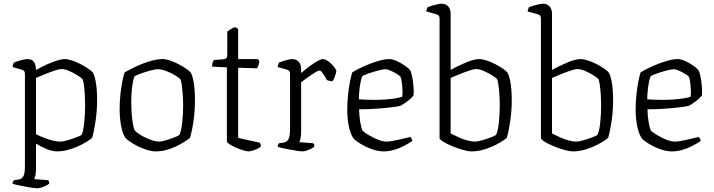

<svg xmlns="http://www.w3.org/2000/svg" viewBox="-20 -820 3866 1040"><path d="M181 200Q173 200 156 197.5Q139 195 118 191Q97 187 78 183Q59 179 48 175Q48 168 50.5 163.5Q53 159 56 156L82 152Q96 150 105.5 136.5Q115 123 115 81V-420Q115 -429 111 -434.5Q107 -440 97 -443L48 -457Q50 -466 51 -470.5Q52 -475 55 -481Q69 -487 92.5 -493.5Q116 -500 126 -500Q153 -500 163.5 -485Q174 -470 175 -441Q193 -451 214 -461.5Q235 -472 256.5 -480.5Q278 -489 297 -494.5Q316 -500 330 -500Q347 -500 370 -492.5Q393 -485 416 -473Q439 -461 457.5 -448.5Q476 -436 484 -426Q492 -410 497 -385.5Q502 -361 504 -333.5Q506 -306 506 -279Q506 -223 498 -167Q490 -111 479 -73Q466 -62 445 -49.5Q424 -37 398 -25.5Q372 -14 344 -7Q316 0 289 0Q261 0 229.5 -14Q198 -28 175 -42V95Q175 117 171.5 131Q168 145 165 150L241 156Q243 158 245 162.5Q247 167 247 174Q241 180 229 186Q217 192 203.5 196Q190 200 181 200ZM306 -53Q320 -53 344.5 -60Q369 -67 392 -75.5Q415 -84 422 -89Q432 -112 436.5 -157.5Q441 -203 441 -246Q441 -277 439.5 -305.5Q438 -334 435 -357Q432 -380 427 -391Q420 -399 399.5 -412Q379 -425 355 -435.5Q331 -446 312 -446Q301 -446 275.5 -437.5Q250 -429 222 -417.5Q194 -406 175 -398V-93Q195 -83 218 -74Q241 -65 264 -59Q287 -53 306 -53Z M824 0Q802 0 776.5 -8Q751 -16 727.5 -27.5Q704 -39 686.5 -51Q669 -63 661 -71Q643 -96 635.5 -140.5Q628 -185 628 -228Q628 -269 632 -307Q636 -345 642 -376Q648 -407 655 -428Q671 -437 695.5 -449.5Q720 -462 748.5 -473.5Q777 -485 806.5 -492.5Q836 -500 861 -500Q878 -500 900.5 -492.5Q923 -485 946 -473Q969 -461 987.5 -448.5Q1006 -436 1014 -426Q1022 -410 1027 -385.5Q1032 -361 1034 -333.5Q1036 -306 1036 -279Q1036 -219 1028 -163.5Q1020 -108 1009 -73Q996 -63 976.5 -50.5Q957 -38 932.5 -26.5Q908 -15 880.5 -7.5Q853 0 824 0ZM841 -53Q855 -53 878.5 -60Q902 -67 923.5 -75.5Q945 -84 952 -89Q962 -112 967 -157Q972 -202 972 -246Q972 -277 970 -306Q968 -335 965 -357.5Q962 -380 957 -391Q950 -399 928.5 -412Q907 -425 881 -435Q855 -445 835 -445Q820 -445 794.5 -438Q769 -431 745 -422.5Q721 -414 709 -407Q703 -395 699 -371.5Q695 -348 693 -321Q691 -294 691 -268Q691 -234 693.5 -202Q696 -170 700.5 -146Q705 -122 711 -112Q718 -105 733 -94.5Q748 -84 767 -75Q786 -66 805.5 -59.5Q825 -53 841 -53Z M1327 0Q1316 0 1296.5 -6Q1277 -12 1257 -21Q1237 -30 1223 -39Q1209 -48 1209 -54V-455L1129 -459Q1129 -474 1132.5 -483.5Q1136 -493 1139 -495L1190 -499Q1201 -500 1206 -505Q1211 -510 1211 -526V-649Q1219 -655 1231 -663Q1243 -671 1255 -673L1270 -663V-500H1376L1385 -489Q1384 -477 1380 -466Q1376 -455 1373 -450L1270 -453V-73L1387 -47Q1389 -45 1391 -39.5Q1393 -34 1393 -27Q1387 -20 1374 -14Q1361 -8 1347.5 -4Q1334 0 1327 0Z M1617 0Q1610 0 1592.5 -2.5Q1575 -5 1554 -9Q1533 -13 1514 -17Q1495 -21 1484 -25Q1484 -31 1486.5 -36.5Q1489 -42 1491 -44L1518 -48Q1529 -50 1536.5 -57.5Q1544 -65 1547.5 -80.5Q1551 -96 1551 -119V-420Q1551 -429 1547 -434.5Q1543 -440 1533 -443L1484 -457Q1485 -465 1487.5 -471.5Q1490 -478 1491 -481Q1505 -487 1528.5 -493.5Q1552 -500 1562 -500Q1586 -500 1598.5 -485Q1611 -470 1611 -446V-424Q1620 -432 1636 -445Q1652 -458 1670 -470.5Q1688 -483 1704 -491.5Q1720 -500 1730 -500Q1740 -500 1752.5 -492Q1765 -484 1776 -472.5Q1787 -461 1794.5 -450.5Q1802 -440 1802 -436Q1802 -432 1799.5 -422.5Q1797 -413 1792.5 -402Q1788 -391 1781 -380Q1772 -380 1763.5 -382.5Q1755 -385 1751 -386Q1746 -395 1738.5 -407.5Q1731 -420 1724 -429Q1717 -438 1711 -438Q1705 -438 1691 -430Q1677 -422 1661 -411Q1645 -400 1631 -389.5Q1617 -379 1611 -374V-105Q1611 -83 1607.5 -69Q1604 -55 1601 -50L1677 -44Q1679 -42 1681 -37.5Q1683 -33 1683 -26Q1677 -20 1665 -14Q1653 -8 1640 -4Q1627 0 1617 0Z M2059 0Q2032 0 2004.5 -8.5Q1977 -17 1953.5 -29.5Q1930 -42 1914 -53.5Q1898 -65 1894 -71Q1877 -97 1869 -138.5Q1861 -180 1861 -225Q1861 -267 1865 -305Q1869 -343 1875 -374.5Q1881 -406 1888 -428Q1902 -437 1926 -449Q1950 -461 1979 -472.5Q2008 -484 2037 -492Q2066 -500 2090 -500Q2106 -500 2129 -489.5Q2152 -479 2172.5 -465Q2193 -451 2201 -440Q2208 -429 2213 -402.5Q2218 -376 2220 -348Q2222 -320 2220 -303Q2212 -292 2198 -280.5Q2184 -269 2170.5 -260Q2157 -251 2150 -247Q2140 -244 2105.5 -239.5Q2071 -235 2023 -231.5Q1975 -228 1925 -228Q1926 -189 1931.5 -157.5Q1937 -126 1944 -112Q1952 -104 1968 -94Q1984 -84 2003 -74.5Q2022 -65 2040 -59Q2058 -53 2071 -53Q2084 -53 2102.5 -56Q2121 -59 2140.5 -63.5Q2160 -68 2176.5 -72Q2193 -76 2202 -78Q2206 -76 2209.5 -68.5Q2213 -61 2214 -57Q2191 -41 2165 -28Q2139 -15 2112 -7.5Q2085 0 2059 0ZM2005 -279Q2035 -279 2065 -281Q2095 -283 2120 -287Q2145 -291 2159 -296Q2161 -312 2160 -333.5Q2159 -355 2156.5 -374.5Q2154 -394 2149 -405Q2145 -410 2129.5 -419.5Q2114 -429 2096.5 -437Q2079 -445 2067 -445Q2055 -445 2028.5 -438Q2002 -431 1977 -422.5Q1952 -414 1942 -407Q1936 -392 1932 -369.5Q1928 -347 1926 -323.5Q1924 -300 1924 -282Q1938 -281 1959.5 -280Q1981 -279 2005 -279Z M2535 0Q2515 0 2486 -8.5Q2457 -17 2428 -29Q2399 -41 2380 -53Q2361 -65 2361 -72V-720Q2361 -728 2357.5 -734Q2354 -740 2343 -743L2289 -758Q2290 -766 2292.5 -772Q2295 -778 2296 -781Q2306 -785 2321 -789.5Q2336 -794 2350.5 -797Q2365 -800 2372 -800Q2395 -800 2408 -785Q2421 -770 2421 -746V-441Q2440 -452 2461 -462Q2482 -472 2503 -481Q2524 -490 2542.5 -495Q2561 -500 2575 -500Q2592 -500 2615.5 -492.5Q2639 -485 2662 -473Q2685 -461 2703.5 -448.5Q2722 -436 2729 -426Q2738 -410 2743 -385Q2748 -360 2750 -332.5Q2752 -305 2752 -279Q2752 -221 2744 -165Q2736 -109 2725 -73Q2712 -62 2691 -49.5Q2670 -37 2644 -25.5Q2618 -14 2590 -7Q2562 0 2535 0ZM2552 -53Q2566 -53 2590.5 -60Q2615 -67 2637.5 -75.5Q2660 -84 2667 -89Q2678 -112 2682.5 -158Q2687 -204 2687 -246Q2687 -279 2685 -308.5Q2683 -338 2680 -359.5Q2677 -381 2673 -391Q2666 -399 2645.5 -412Q2625 -425 2601 -435.5Q2577 -446 2558 -446Q2547 -446 2521.5 -437.5Q2496 -429 2468 -417.5Q2440 -406 2421 -398V-97Q2441 -87 2464 -76.5Q2487 -66 2510.5 -59.5Q2534 -53 2552 -53Z M3084 0Q3064 0 3035 -8.5Q3006 -17 2977 -29Q2948 -41 2929 -53Q2910 -65 2910 -72V-720Q2910 -728 2906.5 -734Q2903 -740 2892 -743L2838 -758Q2839 -766 2841.5 -772Q2844 -778 2845 -781Q2855 -785 2870 -789.5Q2885 -794 2899.5 -797Q2914 -800 2921 -800Q2944 -800 2957 -785Q2970 -770 2970 -746V-441Q2989 -452 3010 -462Q3031 -472 3052 -481Q3073 -490 3091.5 -495Q3110 -500 3124 -500Q3141 -500 3164.5 -492.5Q3188 -485 3211 -473Q3234 -461 3252.5 -448.5Q3271 -436 3278 -426Q3287 -410 3292 -385Q3297 -360 3299 -332.5Q3301 -305 3301 -279Q3301 -221 3293 -165Q3285 -109 3274 -73Q3261 -62 3240 -49.5Q3219 -37 3193 -25.5Q3167 -14 3139 -7Q3111 0 3084 0ZM3101 -53Q3115 -53 3139.5 -60Q3164 -67 3186.5 -75.5Q3209 -84 3216 -89Q3227 -112 3231.5 -158Q3236 -204 3236 -246Q3236 -279 3234 -308.5Q3232 -338 3229 -359.5Q3226 -381 3222 -391Q3215 -399 3194.5 -412Q3174 -425 3150 -435.5Q3126 -446 3107 -446Q3096 -446 3070.5 -437.5Q3045 -429 3017 -417.5Q2989 -406 2970 -398V-97Q2990 -87 3013 -76.5Q3036 -66 3059.5 -59.5Q3083 -53 3101 -53Z M3621 0Q3594 0 3566.5 -8.5Q3539 -17 3515.5 -29.5Q3492 -42 3476 -53.5Q3460 -65 3456 -71Q3439 -97 3431 -138.5Q3423 -180 3423 -225Q3423 -267 3427 -305Q3431 -343 3437 -374.5Q3443 -406 3450 -428Q3464 -437 3488 -449Q3512 -461 3541 -472.5Q3570 -484 3599 -492Q3628 -500 3652 -500Q3668 -500 3691 -489.5Q3714 -479 3734.5 -465Q3755 -451 3763 -440Q3770 -429 3775 -402.5Q3780 -376 3782 -348Q3784 -320 3782 -303Q3774 -292 3760 -280.5Q3746 -269 3732.5 -260Q3719 -251 3712 -247Q3702 -244 3667.5 -239.5Q3633 -235 3585 -231.5Q3537 -228 3487 -228Q3488 -189 3493.5 -157.5Q3499 -126 3506 -112Q3514 -104 3530 -94Q3546 -84 3565 -74.5Q3584 -65 3602 -59Q3620 -53 3633 -53Q3646 -53 3664.5 -56Q3683 -59 3702.5 -63.5Q3722 -68 3738.5 -72Q3755 -76 3764 -78Q3768 -76 3771.5 -68.5Q3775 -61 3776 -57Q3753 -41 3727 -28Q3701 -15 3674 -7.5Q3647 0 3621 0ZM3567 -279Q3597 -279 3627 -281Q3657 -283 3682 -287Q3707 -291 3721 -296Q3723 -312 3722 -333.5Q3721 -355 3718.5 -374.5Q3716 -394 3711 -405Q3707 -410 3691.5 -419.5Q3676 -429 3658.5 -437Q3641 -445 3629 -445Q3617 -445 3590.5 -438Q3564 -431 3539 -422.5Q3514 -414 3504 -407Q3498 -392 3494 -369.5Q3490 -347 3488 -323.5Q3486 -300 3486 -282Q3500 -281 3521.5 -280Q3543 -279 3567 -279Z"/></svg>

Font: Texturina Medium 12pt Thin
Style: Regular
Weight: 250
Version: Version 1.002